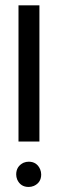

<svg xmlns="http://www.w3.org/2000/svg" viewBox="-20 -704 221 735"><path d="M42 -36.1Q42 -67.4 70.3 -81.1Q80.1 -85 89.8 -85Q121.1 -85 133.8 -55.7Q137.7 -45.9 137.7 -36.1Q137.7 -4.9 109.4 7.8Q99.6 11.7 89.8 11.7Q58.6 11.7 45.9 -16.6Q42 -26.4 42 -36.1ZM50.8 -162.1V-683.6H130.9V-162.1Z"/></svg>

Font: Post No Bills Colombo
Style: SemiBold
Weight: 700
Designer: Kosala Senevirathne, Siva Puranthara, Lasantha Premarathna, Tharique Azeez
Foundry: Mooniak
Version: Version 1.220 ; ttfautohint (v1.5)